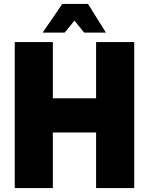

<svg xmlns="http://www.w3.org/2000/svg" viewBox="-20 -957 758 977"><path d="M55 0V-743H249V-457H469V-743H663V0H469V-283H249V0ZM197 -791 297 -937H428L519 -791H408L359 -852L309 -791Z"/></svg>

Font: Exo Thin Black
Style: Regular
Weight: 900
Version: Version 2.000